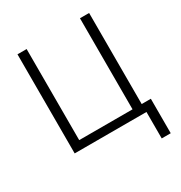

<svg xmlns="http://www.w3.org/2000/svg" viewBox="-200 -835 1096 1163"><g transform="rotate(-30 347.5 -254.0)"><path d="M593 185V0H91V-693H155V-56H528V-693H592V-56H656V185Z"/></g></svg>

Font: Ubuntu Sans Light
Style: Regular
Weight: 300
Designer: Dalton Maag Ltd
Foundry: Dalton Maag Ltd
Version: Version 1.006; ttfautohint (v1.8.4.7-5d5b)